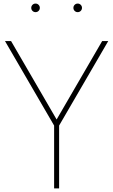

<svg xmlns="http://www.w3.org/2000/svg" viewBox="-20 -1055 634 1075"><path d="M162 -1028Q169 -1035 179 -1035Q189 -1035 196 -1028Q203 -1021 203 -1011Q203 -1001 196 -994Q189 -987 179 -987Q169 -987 162 -994Q155 -1001 155 -1011Q155 -1021 162 -1028ZM398 -1028Q405 -1035 415 -1035Q425 -1035 432 -1028Q439 -1021 439 -1011Q439 -1001 432 -994Q425 -987 415 -987Q405 -987 398 -994Q391 -1001 391 -1011Q391 -1021 398 -1028ZM8 -825H42L297 -386L552 -825H586L311 -352V0H283V-352Z"/></svg>

Font: Spartan MB
Style: Regular
Weight: 250
Designer: Matt Bailey
Foundry: Matt Bailey
Version: Version 1.000